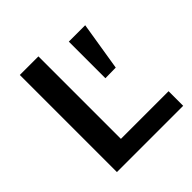

<svg xmlns="http://www.w3.org/2000/svg" viewBox="-178 -789 920 920"><g transform="rotate(-45 281.5 -329.0)"><path d="M221 -99H544V0H95V-658H221ZM485 -605 445 -358 374 -357V-605Z"/></g></svg>

Font: EauTest
Style: Bold
Weight: 700
Designer: Christian Thalmann (Catharsis Fonts)
Version: Version 0.001;PS 000.001;hotconv 1.0.88;makeotf.lib2.5.64775